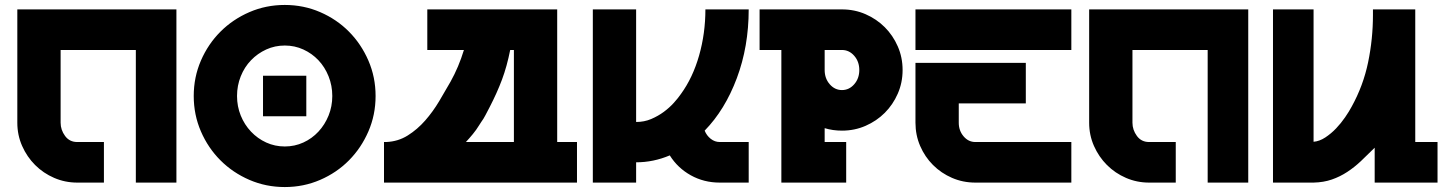

<svg xmlns="http://www.w3.org/2000/svg" viewBox="-20 -738 5844 776"><path d="M693 -700V0H529V-536H225V-242Q225 -213 243 -188.5Q261 -164 292 -164H400V0H292Q243 0 199 -19Q155 -38 122 -71Q89 -104 69.5 -148Q50 -192 50 -242V-700Z M1131 -718Q1207 -718 1274 -689Q1341 -660 1390.5 -610Q1440 -560 1469 -493Q1498 -426 1498 -350Q1498 -274 1469 -207Q1440 -140 1390.5 -90Q1341 -40 1274 -11Q1207 18 1131 18Q1055 18 988 -11Q921 -40 871 -90Q821 -140 792 -207Q763 -274 763 -350Q763 -426 792 -493Q821 -560 871 -610Q921 -660 988 -689Q1055 -718 1131 -718ZM1131 -146Q1171 -146 1206 -162Q1241 -178 1267 -206Q1293 -234 1308 -271Q1323 -308 1323 -350Q1323 -392 1308 -429.5Q1293 -467 1267 -494.5Q1241 -522 1206 -538Q1171 -554 1131 -554Q1091 -554 1056 -538Q1021 -522 994.5 -494.5Q968 -467 953 -429.5Q938 -392 938 -350Q938 -308 953 -271Q968 -234 994.5 -206Q1021 -178 1056 -162Q1091 -146 1131 -146ZM1218 -432V-268H1043V-432Z M1541 -164Q1589 -166 1628 -190.5Q1667 -215 1698.5 -251Q1730 -287 1755 -329Q1780 -371 1801 -408Q1834 -467 1855 -536H1707V-700H2232V-164H2312V0H1532V-164ZM2057 -164V-536H2042Q2029 -470 2009 -416.5Q1989 -363 1959 -305Q1950 -288 1942 -272.5Q1934 -257 1925 -245Q1922 -241 1916 -231Q1905 -213 1891 -196Q1877 -179 1863 -164Z M2376 0V-700H2551V-245Q2584 -245 2612 -257Q2640 -269 2663 -286Q2686 -303 2703.5 -322.5Q2721 -342 2732 -358Q2780 -424 2805.5 -513.5Q2831 -603 2831 -700H3006Q3006 -550 2958 -422Q2910 -294 2828 -210Q2836 -190 2852.5 -177Q2869 -164 2889 -164H3006V0H2889Q2825 0 2772 -29.5Q2719 -59 2687 -110Q2621 -82 2551 -82V0Z M3050 -536V-700H3383Q3434 -700 3478.5 -680.5Q3523 -661 3556 -628Q3589 -595 3608.5 -550.5Q3628 -506 3628 -455Q3628 -404 3608.5 -359.5Q3589 -315 3556 -282Q3523 -249 3478.5 -229.5Q3434 -210 3383 -210Q3346 -210 3313 -220V-164H3400V0H3138V-536ZM3313 -536V-455Q3313 -421 3333.5 -397.5Q3354 -374 3383 -374Q3412 -374 3432.5 -397.5Q3453 -421 3453 -455Q3453 -489 3432.5 -512.5Q3412 -536 3383 -536Z M3680 -484H4126V-320H3855V-242Q3855 -210 3874.5 -187Q3894 -164 3922 -164H4310V0H3922Q3872 0 3828 -19Q3784 -38 3751 -71Q3718 -104 3699 -148Q3680 -192 3680 -242ZM3680 -700H4310V-536H3680Z M5025 -700V0H4861V-536H4557V-242Q4557 -213 4575 -188.5Q4593 -164 4624 -164H4732V0H4624Q4575 0 4531 -19Q4487 -38 4454 -71Q4421 -104 4401.5 -148Q4382 -192 4382 -242V-700Z M5289 -700V-165Q5313 -167 5336.5 -182.5Q5360 -198 5380 -219Q5400 -240 5416.5 -264Q5433 -288 5443 -307Q5490 -392 5509.5 -486.5Q5529 -581 5529 -677V-700H5700V-164H5790V0H5536V-141L5533 -138Q5506 -111 5480 -86.5Q5454 -62 5425 -43Q5396 -24 5363 -12.5Q5330 -1 5289 0H5125V-700Z"/></svg>

Font: Aoudax Cyrillic
Style: Regular
Weight: 400
Designer: William Zhang
Foundry: William Zhang
Version: Version 1.00 June 4, 2021, initial release